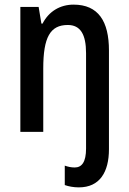

<svg xmlns="http://www.w3.org/2000/svg" viewBox="-20 -570 557 830"><path d="M321 240C411 240 451 174 451 75V-352C451 -478 405 -550 298 -550C240 -550 191 -521 164 -468H159L147 -540H68V0H167V-274C167 -409 197 -462 273 -462C328 -462 352 -421 352 -340V72C352 130 334 154 303 154C288 154 274 151 260 146V230C277 236 298 240 321 240Z"/></svg>

Font: Noto Sans Devanagari Condensed Medium
Style: Regular
Weight: 500
Width: 3
Designer: Jelle Bosma - Monotype Design Team
Foundry: Monotype Imaging Inc.
Version: Version 2.004